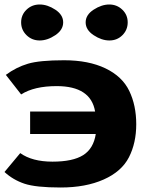

<svg xmlns="http://www.w3.org/2000/svg" viewBox="-24 -817 741 854"><path d="M-4 -52 66 -136Q119 -98 209.5 -98Q300 -98 346 -127Q392 -156 402 -221H110V-321H399Q380 -434 228 -434Q128 -434 70 -397L2 -484Q48 -518 100 -533.5Q152 -549 261 -549Q370 -549 445 -513Q520 -477 551 -412.5Q582 -348 582 -264.5Q582 -181 549.5 -117.5Q517 -54 437 -18.5Q357 17 246 17Q135 17 84.5 0Q34 -17 -4 -52ZM94 -660.5Q70 -684 70 -717.5Q70 -751 94 -774Q118 -797 152.5 -797Q187 -797 222 -774Q257 -751 257 -717.5Q257 -684 222 -660.5Q187 -637 152.5 -637Q118 -637 94 -660.5ZM392.5 -660.5Q357 -684 357 -717.5Q357 -751 392.5 -774Q428 -797 462 -797Q496 -797 520 -774Q544 -751 544 -717.5Q544 -684 520.5 -660.5Q497 -637 462.5 -637Q428 -637 392.5 -660.5Z"/></svg>

Font: Fix15 Mono
Style: Bold
Weight: 700
Designer: Carrois Corporate & Edenspiekermann AG
Foundry: Carrois Corporate GbR & Edenspiekermann AG
Version: Version 3.206